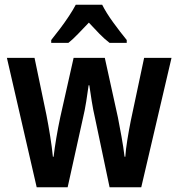

<svg xmlns="http://www.w3.org/2000/svg" viewBox="-20 -786 748 806"><path d="M379 -290Q371 -324 365 -362Q359 -400 355 -428H352Q348 -398 342 -360Q336 -322 328 -289L264 0H134L9 -543H125L175 -303Q183 -262 190.5 -215.5Q198 -169 202 -128H205Q209 -163 216.5 -207.5Q224 -252 233 -294L289 -543H420L475 -293Q482 -257 490 -213Q498 -169 503 -128H506Q508 -158 514.5 -198.5Q521 -239 529 -279L585 -543H700L573 0H440ZM409 -766Q426 -732 455.5 -691.5Q485 -651 512 -618V-606H440Q419 -622 397.5 -644Q376 -666 353 -691Q329 -666 307.5 -643.5Q286 -621 267 -606H195V-618Q212 -639 232 -665.5Q252 -692 269.5 -718.5Q287 -745 298 -766Z"/></svg>

Font: Noto Sans Hebrew Condensed SemiBold
Style: Regular
Weight: 600
Width: 3
Designer: Monotype Design Team
Foundry: Monotype Imaging Inc.
Version: Version 2.004; ttfautohint (v1.8.4.7-5d5b)